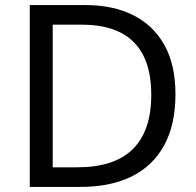

<svg xmlns="http://www.w3.org/2000/svg" viewBox="-20 -734 770 754"><path d="M669 -364Q669 -244 624.5 -163Q580 -82 497 -41Q414 0 296 0H97V-714H317Q425 -714 504 -674Q583 -634 626 -556.5Q669 -479 669 -364ZM574 -361Q574 -456 542.5 -517Q511 -578 450.5 -607.5Q390 -637 304 -637H187V-77H284Q429 -77 501.5 -148.5Q574 -220 574 -361Z"/></svg>

Font: Noto Sans Oriya
Style: Regular
Weight: 400
Designer: Amélie Bonet and Sol Matas
Foundry: Google LLC
Version: Version 2.006